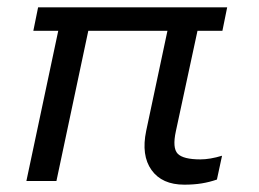

<svg xmlns="http://www.w3.org/2000/svg" viewBox="-20 -494 708 524"><path d="M483 10Q422 10 393.5 -30Q365 -70 379 -137L437 -410H221L134 0H52L139 -410H71L84 -474H600L587 -410H519L460 -136Q450 -90 465 -74.5Q480 -59 527 -59Q553 -59 586 -69L572 -4Q552 3 530.5 6.5Q509 10 483 10Z"/></svg>

Font: Kanit Light
Style: Italic
Weight: 300
Italic angle: -12°
Designer: Katatrad Team
Foundry: CadsonDemak
Version: Version 2.000; ttfautohint (v1.8.3)